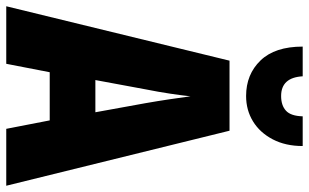

<svg xmlns="http://www.w3.org/2000/svg" viewBox="-207 -781 988 614"><g transform="rotate(90 287.0 -474.0)"><path d="M392 0 365 -139H211L184 0H0L174 -714H398L574 0ZM310 -445Q303 -485 297.5 -522Q292 -559 288 -589Q285 -561 279.5 -524Q274 -487 266 -447L236 -285H339ZM447 -948Q447 -893 425.5 -852Q404 -811 368 -789Q332 -767 287 -767Q218 -767 173.5 -813Q129 -859 129 -948H224Q228 -879 287 -879Q317 -879 334 -894.5Q351 -910 352 -948Z"/></g></svg>

Font: Noto Sans Gurmukhi ExtraCondensed Black
Style: Regular
Weight: 900
Width: 2
Designer: Jelle Bosma - Monotype Design Team
Foundry: Monotype Imaging Inc.
Version: Version 2.004; ttfautohint (v1.8.4.7-5d5b)